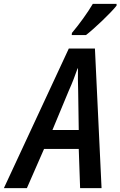

<svg xmlns="http://www.w3.org/2000/svg" viewBox="-79 -965 618 985"><path d="M289 -785H362C405 -818 491 -900 519 -936V-945H397C370 -899 328 -841 290 -796ZM190 -298 274 -500C293 -542 307 -580 319 -614H321C320 -578 321 -537 322 -498L325 -298ZM-59 0H59L147 -201H325L332 0H442L408 -716H274Z"/></svg>

Font: Noto Sans Display SemiCondensed Medium
Style: Italic
Weight: 500
Width: 4
Italic angle: -12°
Designer: Monotype Design Team
Foundry: Monotype Imaging Inc.
Version: Version 1.900